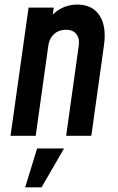

<svg xmlns="http://www.w3.org/2000/svg" viewBox="-20 -580 506 820"><path d="M25 0 102 -547.5H209.5L198 -465.5L181 -487Q203.5 -523 237 -541.8Q270.5 -560.5 310 -560.5Q374.5 -560.5 405 -514Q435.5 -467.5 424 -386L370 0H262.5L316.5 -386Q320.5 -416 306 -434.5Q291.5 -453 262 -453Q231.5 -453 211 -434.5Q190.5 -416 186.5 -386L132.5 0ZM87.5 220 138.5 54H253.5L157.5 220Z"/></svg>

Font: Mohave Light SemiBold
Style: Italic
Weight: 600
Italic angle: -8°
Version: Version 2.003